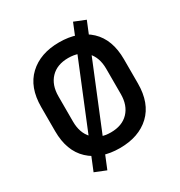

<svg xmlns="http://www.w3.org/2000/svg" viewBox="-200 -917 1073 1145"><g transform="rotate(-30 337.0 -344.0)"><path d="M337 14Q207 14 129.5 -58.5Q52 -131 52 -267V-433Q52 -569 129.5 -641.5Q207 -714 337 -714Q468 -714 545 -641.5Q622 -569 622 -433V-267Q622 -131 545 -58.5Q468 14 337 14ZM337 -94Q415 -94 458.5 -139.5Q502 -185 502 -263V-437Q502 -515 458.5 -560.5Q415 -606 337 -606Q260 -606 216.5 -560.5Q173 -515 173 -437V-263Q173 -185 216.5 -139.5Q260 -94 337 -94ZM205 91 128 60 471 -779 548 -748Z"/></g></svg>

Font: Space Grotesk SemiBold
Style: Regular
Weight: 600
Designer: Florian Karsten
Foundry: Florian Karsten
Version: Version 2.000